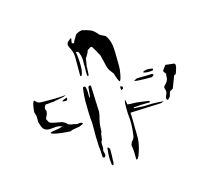

<svg xmlns="http://www.w3.org/2000/svg" viewBox="-73 -631 669 614"><g transform="rotate(-15 261.5 -323.5)"><path d="M190 -512Q190 -518 195 -523Q200 -528 206 -531Q206 -526 205 -522Q204 -518 204 -514Q213 -510 213 -518Q217 -524 223 -535Q225 -539 231.5 -542Q238 -545 246 -546Q264 -542 274 -537.5Q284 -533 295 -519Q298 -516 306 -512.5Q314 -509 315 -508Q320 -501 320 -500Q327 -487 329 -471Q331 -455 331 -409V-401Q331 -392 327.5 -374.5Q324 -357 320 -357Q319 -357 315 -366.5Q311 -376 309 -385Q306 -389 301.5 -395Q297 -401 295 -405Q293 -408 290.5 -419Q288 -430 287 -434Q283 -449 282 -454Q279 -458 276 -464.5Q273 -471 270 -475Q264 -487 261 -487Q258 -487 253.5 -483.5Q249 -480 247 -479Q246 -473 241.5 -466Q237 -459 235 -456L233 -442Q233 -440 231.5 -434.5Q230 -429 231 -427L230 -407Q230 -399 226 -399Q224 -402 224 -416Q224 -419 224.5 -426Q225 -433 224 -438Q225 -451 224 -460Q223 -469 218 -480Q216 -484 209 -483Q213 -464 213 -438V-435Q213 -419 208 -407Q207 -405 205 -405Q203 -405 203 -407V-450Q203 -456 203 -465.5Q203 -475 201.5 -482Q200 -489 196 -497Q192 -504 190 -511ZM204 -158Q202 -172 202 -180L201 -205V-250Q201 -257 200 -260Q198 -280 198 -324Q198 -344 201 -363Q201 -367 203 -369Q204 -370 206 -370Q213 -370 213 -347V-335Q213 -331 214 -331Q215 -332 216 -335.5Q217 -339 217 -343L219 -366Q227 -372 228 -365L231 -289Q233 -278 227 -258Q223 -240 223 -233Q223 -219 222 -215Q219 -212 218.5 -201Q218 -190 215 -187Q213 -185 213.5 -175.5Q214 -166 214 -164L212 -156Q215 -147 215 -141Q215 -137 211.5 -135Q208 -133 205 -137ZM418 -362Q429 -362 433 -364V-369Q423 -371 417 -371Q407 -371 400 -366Q401 -364 406 -363Q411 -362 418 -362ZM454 -279 456 -286Q456 -289 454.5 -294Q453 -299 453 -302Q453 -304 462 -313Q466 -317 468 -324Q469 -328 469 -333Q469 -338 470 -342Q469 -344 467 -346Q465 -348 463 -352Q463 -354 468.5 -361Q474 -368 475 -370Q478 -369 484 -369Q486 -368 491 -368Q502 -367 504.5 -366Q507 -365 507 -360Q507 -352 500 -334Q499 -332 496.5 -331.5Q494 -331 493 -329L487 -313L479 -292Q478 -289 473.5 -287.5Q469 -286 468 -284Q466 -281 465 -276.5Q464 -272 463 -269Q461 -266 458.5 -263.5Q456 -261 454 -260Q450 -260 450 -268Q450 -271 454 -279ZM40 -368Q41 -368 45 -363.5Q49 -359 54 -358Q58 -357 70 -357H106Q116 -357 142 -359Q136 -355 122.5 -353Q109 -351 105 -350Q101 -348 89 -348Q86 -348 81 -347Q76 -346 73 -347Q67 -340 67 -334L68 -329Q70 -327 69.5 -324Q69 -321 69 -320Q69 -317 66 -311Q62 -305 62 -300L68 -289Q73 -285 85 -283Q97 -281 101 -280Q107 -280 114.5 -276Q122 -272 125 -267Q135 -263 139 -263Q143 -263 147.5 -261.5Q152 -260 156 -260Q157 -261 166 -261Q168 -261 169 -260Q170 -259 172 -258Q172 -255 158 -250Q153 -249 142.5 -247.5Q132 -246 127 -243Q92 -245 72 -250Q67 -251 65 -253.5Q63 -256 66 -256Q76 -259 75 -258Q96 -261 107 -265Q95 -269 89 -269Q84 -269 77.5 -268Q71 -267 65 -267Q57 -267 53 -269Q45 -271 40 -283Q39 -287 37.5 -290.5Q36 -294 35 -298V-316Q35 -319 32.5 -326Q30 -333 31 -336Q34 -366 40 -368ZM423 -343Q425 -344 427.5 -345.5Q430 -347 430 -349Q430 -350 429 -351.5Q428 -353 426 -353Q411 -352 378 -352Q375 -352 371 -349.5Q367 -347 365 -346Q372 -343 423 -343ZM137 -341Q142 -341 143 -343Q144 -345 143 -351Q140 -349 134.5 -347.5Q129 -346 127 -342Q131 -341 137 -341ZM318 -328Q323 -330 324.5 -332Q326 -334 325 -338Q320 -341 320 -341Q317 -340 317 -337ZM306 -136Q307 -125 307 -104Q307 -101 309 -101Q311 -101 313 -104.5Q315 -108 317 -112Q325 -133 328 -152L329 -160Q330 -169 329.5 -179Q329 -189 329 -196Q329 -228 328 -251L428 -255Q431 -255 434 -256.5Q437 -258 440 -258Q433 -261 402 -261L373 -260L341 -262Q341 -263 343 -264.5Q345 -266 348 -265Q362 -267 392 -267Q394 -266 396 -267.5Q398 -269 397 -270Q394 -273 390 -273Q384 -274 378.5 -274.5Q373 -275 368 -276Q354 -278 343 -278Q332 -278 325 -279Q323 -294 321 -295Q318 -286 318.5 -270Q319 -254 319 -250Q321 -232 321 -219Q321 -198 318 -180Q318 -176 316 -171Q314 -166 311 -163Q308 -161 306.5 -156.5Q305 -152 304 -150ZM231 -102Q232 -105 233.5 -108.5Q235 -112 234 -116Q235 -129 235 -153Q235 -157 233 -159Q232 -162 229 -162Q228 -163 227.5 -161.5Q227 -160 227 -159Q225 -141 225 -131Q225 -125 227 -107Q227 -106 231 -102Z"/></g></svg>

Font: BM Euljiro oraeorae
Style: Regular
Weight: 400
Designer: Bongjin Kim; Bomjun Kim; Myungsoo Han; Hyesun Chae; Mikyoung Jeong; Wujin Sim; Minjae Kang; Suwha Jang;
Foundry: Sandoll Inc.
Version: Version 1.000;hotconv 1.0.109;makeexe 2.5.65596